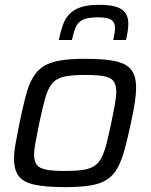

<svg xmlns="http://www.w3.org/2000/svg" viewBox="-20 -759 617 787"><path d="M246.7 8Q166.7 8 120.9 -2.1Q75.1 -12.2 56.3 -37.8Q37.5 -63.5 37.5 -108.7Q37.5 -135.6 44 -171.4Q50.4 -207.3 59.9 -254.5Q73.3 -319 85.1 -364.5Q96.8 -409.9 114.1 -439.9Q131.3 -469.9 157.9 -487Q184.5 -504 226.2 -511Q267.8 -518 330.1 -518Q410.2 -518 455.2 -507.7Q500.2 -497.4 519 -471.7Q537.8 -446 537.8 -400.3Q537.8 -373.4 532.4 -337.3Q527 -301.3 516.5 -254.5Q503 -190.1 490.5 -144.9Q478 -99.6 461.2 -69.6Q444.5 -39.6 418.2 -22.6Q391.9 -5.5 350.4 1.2Q309 8 246.7 8ZM246.5 -58.2Q290.7 -58.2 319.7 -62.6Q348.7 -67.1 366.6 -78.6Q384.5 -90.2 395.9 -112.1Q407.2 -134 416.3 -169.1Q425.5 -204.2 435.9 -254.5Q445.2 -298.6 450.9 -330.6Q456.5 -362.7 456.5 -384.9Q456.5 -412.5 444.9 -427Q433.4 -441.5 405.9 -446.6Q378.4 -451.8 330.3 -451.8Q275.3 -451.8 243.1 -444.7Q210.9 -437.6 193.7 -416.9Q176.5 -396.2 165.5 -357.2Q154.4 -318.3 141.1 -254.5Q132.1 -210 126 -178.1Q119.8 -146.3 119.8 -124.1Q119.8 -97 131.3 -82.8Q142.9 -68.5 170.6 -63.4Q198.4 -58.2 246.5 -58.2ZM221 -595Q227.5 -626.6 236.4 -652.9Q245.2 -679.2 261.9 -698.5Q278.7 -717.7 308.4 -728.5Q338.1 -739.3 385.3 -739.3Q433.3 -739.3 459.3 -730Q485.3 -720.7 495.6 -703.5Q505.9 -686.4 505.9 -662.8Q505.9 -647.3 503.4 -630.6Q500.9 -613.9 496.4 -595H444.2Q447.2 -609.7 449.4 -622Q451.6 -634.2 451.6 -644.5Q451.6 -666.2 437.3 -677Q423 -687.9 379.9 -687.9Q338.5 -687.9 318.2 -677.3Q298 -666.7 289.6 -646.1Q281.2 -625.4 274.8 -595Z"/></svg>

Font: Saira Thin
Style: Italic
Weight: 100
Italic angle: -12°
Designer: Hector Gatti with collaboration of the Omnibus-Type team
Foundry: Omnibus-Type
Version: Version 1.101